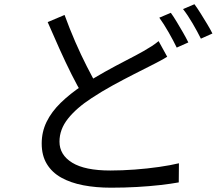

<svg xmlns="http://www.w3.org/2000/svg" viewBox="-20 -835 1040 896"><path d="M760.3 -570.2Q743.6 -559.7 724.7 -549.8Q705.7 -539.9 683.6 -528.5Q650 -511.5 603.8 -488.1Q557.7 -464.7 506.5 -436.7Q455.4 -408.7 406.5 -376.5Q336.9 -331.1 297.3 -281.3Q257.6 -231.5 257.6 -174.1Q257.6 -112.3 316.9 -75.8Q376.2 -39.3 494.8 -39.3Q549.7 -39.3 608.8 -43.7Q667.9 -48.1 722.2 -55.9Q776.6 -63.7 815 -73.1L814.2 16.2Q777.2 22.9 727.1 28.6Q677 34.3 618.9 37.6Q560.9 40.9 498.2 40.9Q427.9 40.9 368.7 29.6Q309.5 18.2 266.1 -6Q222.7 -30.1 198.7 -69.6Q174.6 -109.1 174.6 -165.3Q174.6 -219.7 197.5 -266.5Q220.4 -313.4 263.5 -355.4Q306.5 -397.3 364.9 -436.3Q416.4 -470.6 469.2 -499.8Q521.9 -529.1 569.2 -553.4Q616.5 -577.6 648.6 -595.8Q670.2 -608.3 687.3 -619.1Q704.3 -630 720.2 -643.1ZM281.3 -765.2Q304.5 -701.4 331.2 -639.9Q358 -578.4 385.1 -525.3Q412.2 -472.2 435.2 -432L366.9 -390.7Q342 -432 314 -487.8Q286 -543.7 257.6 -606.9Q229.3 -670.1 202.5 -731.8ZM777.2 -775.2Q790.2 -757.2 805 -732.6Q819.8 -708.1 834.2 -683.1Q848.6 -658.1 858.9 -637L804.7 -612.9Q789.9 -643.9 767 -684Q744.1 -724.1 723.4 -752.5ZM887.4 -815.3Q901 -796.9 916.6 -772Q932.2 -747.1 947.1 -722.3Q962 -697.5 971.3 -678.7L917.5 -654.6Q901.3 -687.4 878.7 -726Q856.1 -764.6 834.2 -792.6Z"/></svg>

Font: Shanggu Sans SC VF
Style: Regular
Weight: 250
Designer: GuiWonder
Version: Version 1.021